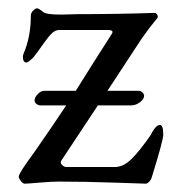

<svg xmlns="http://www.w3.org/2000/svg" viewBox="-20 -436 417 461"><path d="M256 -35Q276 -35 295.5 -54Q315 -73 342 -112L345 -118Q348 -123 350 -126Q352 -129 356 -132.5Q360 -136 364 -136Q372 -136 372 -113Q372 -99 344 -9Q343 -5 338.5 0Q334 5 330 5Q326 5 255 2.5Q184 0 119 0Q104 0 75 2.5Q46 5 39 5Q35 5 30 -1.5Q25 -8 25 -12Q25 -20 62 -70Q112 -142 139 -183H77Q72 -183 67.5 -186.5Q63 -190 63 -195Q63 -202 70.5 -210Q78 -218 87 -218H162Q173 -236 201.5 -281Q230 -326 248 -354Q255 -364 239 -364H122Q117 -364 112 -361.5Q107 -359 101.5 -353Q96 -347 92 -341.5Q88 -336 81 -326.5Q74 -317 70 -311Q69 -310 65 -304.5Q61 -299 58 -296Q55 -293 50.5 -289.5Q46 -286 43 -286Q37 -286 35.5 -294Q34 -302 37 -308Q54 -348 54 -398Q54 -405 59.5 -410.5Q65 -416 69 -416Q73 -416 84 -407Q91 -401 127 -401Q135 -401 148 -401.5Q161 -402 165 -402Q260 -402 351 -405Q355 -405 357.5 -400.5Q360 -396 358 -393Q338 -369 320 -343L238 -218H313Q318 -218 322 -214Q326 -210 326 -206Q326 -198 316 -190.5Q306 -183 295 -183H215L127 -50Q124 -45 129 -40Q134 -35 139 -35Z"/></svg>

Font: EB Garamond SC 12
Style: Regular
Weight: 400
Version: Version 0.016 ; ttfautohint (v0.97) -l 8 -r 50 -G 200 -x 0 -